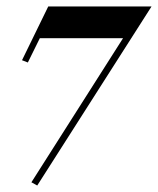

<svg xmlns="http://www.w3.org/2000/svg" viewBox="-20 -409 488 593"><path d="M95 164 77 154 360 -291H103L66 -216L48 -223L129 -389H448Z"/></svg>

Font: Sail
Style: Regular
Weight: 400
Designer: Miguel Hernandez
Foundry: Miguel Hernandez
Version: Version 1.002